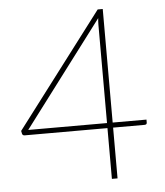

<svg xmlns="http://www.w3.org/2000/svg" viewBox="-51 -750 682 795"><g transform="rotate(-5 290.0 -352.0)"><path d="M405.5 -232H546V-219.5Q546 -211 536 -211H405.5V0H382V-211H39.5Q33.5 -211 31 -213Q28.5 -215 27.5 -218.5L25 -230.5L384.5 -704H405.5ZM382 -641.5Q382 -653.5 383.5 -668L54.5 -232H382Z"/></g></svg>

Font: Lato Thin
Style: Regular
Weight: 200
Designer: Lukasz Dziedzic
Foundry: tyPoland Lukasz Dziedzic
Version: Version 2.007; 2014-02-27